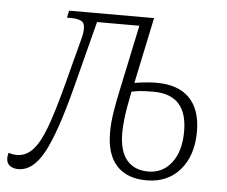

<svg xmlns="http://www.w3.org/2000/svg" viewBox="-83 -586 764 646"><g transform="rotate(5 299.0 -263.0)"><path d="M1 10Q-17 10 -28 1.5Q-39 -7 -39 -24Q-39 -31 -36 -42Q-21 -37 -8 -37Q23 -37 46 -62Q69 -87 89 -141Q109 -195 132 -283L174 -443Q180 -465 180 -480Q180 -501 166.5 -506.5Q153 -512 133 -512H120L125 -536H412L365 -313Q389 -317 408.5 -318.5Q428 -320 439 -320Q513 -320 551 -281Q589 -242 589 -168Q589 -87 547 -38.5Q505 10 434 10Q368 10 333 -28Q298 -66 298 -140Q298 -172 303.5 -207Q309 -242 318 -284L365 -506H222L163 -277Q124 -126 87.5 -58Q51 10 1 10ZM437 -20Q486 -20 516 -59Q546 -98 546 -165Q546 -289 432 -289Q420 -289 402 -288.5Q384 -288 358 -283Q346 -224 342.5 -193.5Q339 -163 339 -144Q339 -80 365 -50Q391 -20 437 -20Z"/></g></svg>

Font: Noto Serif ExtraCondensed ExtraLight
Style: Italic
Weight: 200
Width: 2
Italic angle: -12°
Designer: Monotype Design Team
Foundry: Monotype Imaging Inc.
Version: Version 2.014; ttfautohint (v1.8.4.7-5d5b)